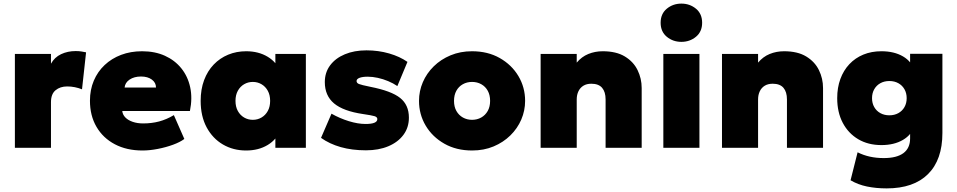

<svg xmlns="http://www.w3.org/2000/svg" viewBox="-20 -819 5305 1064"><path d="M62.5 0V-520H262.5V-466Q282 -501.5 318.5 -518.8Q355 -536 399 -536Q417.5 -536 430.8 -533.8Q444 -531.5 457 -529L434.5 -324Q416 -331.5 394.8 -335.8Q373.5 -340 352.5 -340Q313.5 -340 288 -319Q262.5 -298 262.5 -253V0Z M769.5 15Q682 15 616.5 -19.5Q551 -54 514.8 -116Q478.5 -178 478.5 -261Q478.5 -321.5 499.8 -371.8Q521 -422 559.8 -458.5Q598.5 -495 651.2 -515Q704 -535 767.5 -535Q838.5 -535 893.8 -510Q949 -485 985 -440.2Q1021 -395.5 1034 -335.2Q1047 -275 1032.5 -204H657.5Q659.5 -183.5 674.8 -168Q690 -152.5 715.5 -143.8Q741 -135 773.5 -135Q821 -135 862 -146Q903 -157 943.5 -181L1001.5 -49Q978.5 -31.5 939 -17Q899.5 -2.5 854.5 6.2Q809.5 15 769.5 15ZM670.5 -334H844.5Q844.5 -361 821.5 -378Q798.5 -395 761.5 -395Q723.5 -395 698.2 -378Q673 -361 670.5 -334Z M1344 15Q1272.5 15 1215.5 -18.2Q1158.5 -51.5 1125.2 -113.2Q1092 -175 1092 -260Q1092 -324 1111 -374.8Q1130 -425.5 1164.2 -461.2Q1198.5 -497 1244.5 -516Q1290.5 -535 1344 -535Q1413 -535 1463.8 -504.2Q1514.5 -473.5 1533 -421L1506 -378V-520H1675V0H1506V-142L1533 -99Q1514.5 -46.5 1463.8 -15.8Q1413 15 1344 15ZM1381 -155Q1407.5 -155 1429.2 -167.8Q1451 -180.5 1464 -204Q1477 -227.5 1477 -260Q1477 -292.5 1464 -316Q1451 -339.5 1429.2 -352.2Q1407.5 -365 1381 -365Q1354.5 -365 1332.8 -352.2Q1311 -339.5 1298 -316Q1285 -292.5 1285 -260Q1285 -227.5 1298 -204Q1311 -180.5 1332.8 -167.8Q1354.5 -155 1381 -155Z M2008 14Q1930.5 14 1868.2 -3.8Q1806 -21.5 1759 -55L1817 -189Q1863 -163 1913.2 -147.5Q1963.5 -132 2006 -132Q2038.5 -132 2054.8 -138.8Q2071 -145.5 2071 -159Q2071 -170.5 2055.5 -175.2Q2040 -180 1992 -187Q1882.5 -203 1831.2 -246Q1780 -289 1780 -364Q1780 -417.5 1809.5 -457Q1839 -496.5 1891 -518.2Q1943 -540 2011 -540Q2077 -540 2136.5 -522.8Q2196 -505.5 2238 -476L2182 -342Q2159.5 -357.5 2131.5 -369.2Q2103.5 -381 2074 -387.5Q2044.5 -394 2018 -394Q1989.5 -394 1972.8 -387.8Q1956 -381.5 1956 -370Q1956 -359 1969.2 -353.5Q1982.5 -348 2032 -338Q2149 -315 2197.5 -276.2Q2246 -237.5 2246 -167Q2246 -112.5 2215.8 -71.8Q2185.5 -31 2132 -8.5Q2078.5 14 2008 14Z M2596 15Q2509 15 2442.8 -22.5Q2376.5 -60 2339.2 -122.5Q2302 -185 2302 -260Q2302 -314 2323.2 -363.5Q2344.5 -413 2383.8 -451.5Q2423 -490 2477 -512.5Q2531 -535 2596 -535Q2683 -535 2749.2 -497.5Q2815.5 -460 2852.8 -397.5Q2890 -335 2890 -260Q2890 -206 2868.8 -156.5Q2847.5 -107 2808.2 -68.5Q2769 -30 2715.2 -7.5Q2661.5 15 2596 15ZM2596 -155Q2624 -155 2646.8 -167.8Q2669.5 -180.5 2682.8 -204Q2696 -227.5 2696 -260Q2696 -292.5 2683 -316Q2670 -339.5 2647.2 -352.2Q2624.5 -365 2596 -365Q2567.5 -365 2544.8 -352.2Q2522 -339.5 2509 -316Q2496 -292.5 2496 -260Q2496 -227.5 2509.2 -204Q2522.5 -180.5 2545.2 -167.8Q2568 -155 2596 -155Z M2976 0V-520H3176V-472Q3203 -504.5 3240.2 -519.8Q3277.5 -535 3320 -535Q3395 -535 3442.8 -506Q3490.5 -477 3513.2 -430.5Q3536 -384 3536 -331V0H3336V-268Q3336 -309.5 3316.8 -332.2Q3297.5 -355 3257 -355Q3231 -355 3213 -344Q3195 -333 3185.5 -313.2Q3176 -293.5 3176 -268V0Z M3656 0V-520H3856V0ZM3756 -587Q3709.5 -587 3675.2 -615.2Q3641 -643.5 3641 -693Q3641 -742.5 3675.2 -770.8Q3709.5 -799 3756 -799Q3802.5 -799 3836.8 -770.8Q3871 -742.5 3871 -693Q3871 -643.5 3836.8 -615.2Q3802.5 -587 3756 -587Z M3981 0V-520H4181V-472Q4208 -504.5 4245.2 -519.8Q4282.5 -535 4325 -535Q4400 -535 4447.8 -506Q4495.5 -477 4518.2 -430.5Q4541 -384 4541 -331V0H4341V-268Q4341 -309.5 4321.8 -332.2Q4302.5 -355 4262 -355Q4236 -355 4218 -344Q4200 -333 4190.5 -313.2Q4181 -293.5 4181 -268V0Z M4893.5 225Q4834.5 225 4784.2 214.5Q4734 204 4693.5 180L4732.5 25Q4765.5 41.5 4801.2 49.2Q4837 57 4877.5 57Q4949.5 57 4986.5 29.5Q5023.5 2 5023.5 -52V-167L5048.5 -124Q5033 -72.5 4984 -43.8Q4935 -15 4864.5 -15Q4791 -15 4736 -47.5Q4681 -80 4650.2 -138.5Q4619.5 -197 4619.5 -275Q4619.5 -333.5 4637 -381.2Q4654.5 -429 4687 -463.5Q4719.5 -498 4764.5 -516.5Q4809.5 -535 4864.5 -535Q4935 -535 4984 -506.5Q5033 -478 5048.5 -426L5023.5 -383V-521H5202.5V-82Q5202.5 66.5 5122.8 145.8Q5043 225 4893.5 225ZM4908.5 -180Q4936.5 -180 4958.2 -192Q4980 -204 4992.2 -225.5Q5004.5 -247 5004.5 -275Q5004.5 -303 4992.2 -324.5Q4980 -346 4958.2 -358Q4936.5 -370 4908.5 -370Q4880.5 -370 4858.8 -358Q4837 -346 4824.8 -324.5Q4812.5 -303 4812.5 -275Q4812.5 -247 4824.8 -225.5Q4837 -204 4858.8 -192Q4880.5 -180 4908.5 -180Z"/></svg>

Font: Geologica Black
Style: Regular
Weight: 900
Designer: Sindre Bremnes, Frode Helland
Foundry: Monokrom Skriftforlag AS
Version: Version 1.010;gftools[0.9.28]